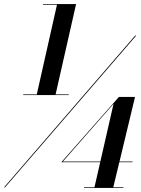

<svg xmlns="http://www.w3.org/2000/svg" viewBox="-37 -826 698 949"><path d="M78.1 -359.4H144.8L244.6 -802.5H175.3V-805.9H339.1L237.8 -359.4H303V-356H78.1ZM630.9 -649.9H636.2L-12.2 100.1H-17.1ZM573.2 99.6V103H378.2V99.6H429.9L458.3 -24.2H266.1L550.8 -346.9H630.4L553.7 -27.6H618.2V-24.2H552.7L522.9 99.6ZM273.7 -27.6H459L524.2 -312.7Z"/></svg>

Font: Bodoni* 36
Style: Bold Italic
Weight: 700
Italic angle: -13°
Version: Version 2.000; ttfautohint (v1.8.1)